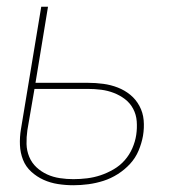

<svg xmlns="http://www.w3.org/2000/svg" viewBox="-20 -540 540 568"><path d="M197 8Q174 8 151.5 4.5Q129 1 109 -8Q89 -17 72.5 -32Q56 -47 48 -67.5Q40 -88 39 -111Q38 -134 42 -158L102 -520H122L85 -295H240Q263 -295 285.5 -292Q308 -289 328.5 -281Q349 -273 365.5 -259.5Q382 -246 392.5 -226.5Q403 -207 405 -184.5Q407 -162 403 -138Q399 -116 390 -94.5Q381 -73 365 -55.5Q349 -38 328.5 -25Q308 -12 286 -5Q264 2 241.5 5Q219 8 197 8ZM197 -10Q217 -10 237.5 -12.5Q258 -15 277.5 -21.5Q297 -28 316 -39Q335 -50 349 -66Q363 -82 371.5 -101.5Q380 -121 383 -141Q386 -161 384.5 -181Q383 -201 374 -218Q365 -235 350 -246.5Q335 -258 317 -265Q299 -272 279.5 -274.5Q260 -277 239 -277H82L61 -155Q58 -134 58.5 -114Q59 -94 66.5 -76Q74 -58 88 -45Q102 -32 119.5 -24Q137 -16 157 -13Q177 -10 197 -10Z"/></svg>

Font: Iosevka SS18 Thin
Style: Italic
Weight: 100
Italic angle: -9°
Monospace: yes
Designer: Belleve Invis
Foundry: Belleve Invis
Version: Version 25.1.1; ttfautohint (v1.8.4)